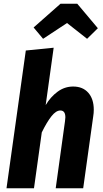

<svg xmlns="http://www.w3.org/2000/svg" viewBox="-20 -1014 553 1034"><path d="M485 -423Q485 -405 482 -387L428 0H280L330 -361Q332 -377 332 -382Q332 -419 305 -419Q282 -419 257.5 -388.5Q233 -358 205 -301L163 0H15L119 -742L269 -757L226 -448Q252 -492 290 -520Q328 -548 374 -548Q426 -548 455.5 -514.5Q485 -481 485 -423ZM212 -805 161 -866 306 -994H396L507 -862L449 -805L341 -890Z"/></svg>

Font: Fira Sans Condensed
Style: Bold Italic
Weight: 700
Width: 3
Italic angle: -8°
Designer: Carrois Corporate & Edenspiekermann AG
Foundry: Carrois Corporate GbR & Edenspiekermann AG
Version: Version 4.203